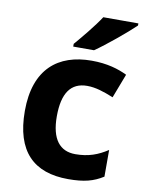

<svg xmlns="http://www.w3.org/2000/svg" viewBox="-87 -921 687 900"><g transform="rotate(10 257.0 -471.0)"><path d="M498 -849V-859H331C302 -814 248 -749 216 -712V-699H315C366 -734 460 -812 498 -849ZM300 -83C376 -83 420 -95 466 -124V-251C420 -221 375 -204 313 -204C239 -204 197 -255 197 -364C197 -474 235 -529 313 -529C353 -529 392 -516 439 -497L483 -612C442 -632 388 -649 313 -649C154 -649 45 -563 45 -363C45 -169 137 -83 300 -83Z"/></g></svg>

Font: Noto Sans Kannada UI
Style: Bold
Weight: 700
Designer: Jelle Bosma - Monotype Design Team
Foundry: Monotype Imaging Inc.
Version: Version 2.005